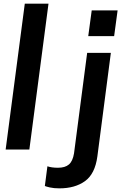

<svg xmlns="http://www.w3.org/2000/svg" viewBox="-20 -820 670 1053"><path d="M141 0H11L116 -800H246ZM306 213Q275 213 253.5 208Q232 203 226 200L240 92Q263 100 298 100Q337 100 358 82Q379 64 386 21L458 -530H588L514 38Q501 134 446 173.5Q391 213 306 213ZM606 -622H464L483 -763H625Z"/></svg>

Font: Tanohe Sans SemiBold
Style: Italic
Weight: 600
Designer: Village Type and Design LLC & Cristiano Sobral
Foundry: Cooper Hewitt Smithsonian Design Museum
Version: Version 1.00;September 29, 2021;FontCreator 13.0.0.2655 64-b